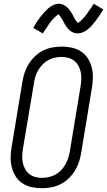

<svg xmlns="http://www.w3.org/2000/svg" viewBox="-20 -990 568 1018"><path d="M202 8Q174 8 147 2Q120 -4 98.5 -18.5Q77 -33 63 -55Q49 -77 42.5 -103Q36 -129 36.5 -157Q37 -185 42 -213L99 -558Q103 -582 111 -606Q119 -630 133 -652Q147 -674 166.5 -692.5Q186 -711 209.5 -722.5Q233 -734 258 -738.5Q283 -743 307 -743Q335 -743 362 -737Q389 -731 410.5 -716.5Q432 -702 446 -680Q460 -658 466.5 -632Q473 -606 472.5 -578Q472 -550 467 -522L410 -177Q406 -153 398 -129Q390 -105 376 -83Q362 -61 342.5 -42.5Q323 -24 299.5 -12.5Q276 -1 251 3.5Q226 8 202 8ZM202 -47Q220 -47 238.5 -51Q257 -55 273.5 -64Q290 -73 303.5 -87Q317 -101 326.5 -117.5Q336 -134 341.5 -151.5Q347 -169 350 -186L407 -531Q410 -550 411 -569Q412 -588 408.5 -606Q405 -624 396.5 -640Q388 -656 374.5 -667Q361 -678 343.5 -683Q326 -688 307 -688Q289 -688 270.5 -684Q252 -680 235.5 -671Q219 -662 205.5 -648Q192 -634 182.5 -617.5Q173 -601 167.5 -583.5Q162 -566 160 -549L102 -204Q99 -185 98 -166Q97 -147 100.5 -129Q104 -111 112.5 -95Q121 -79 134.5 -68Q148 -57 165.5 -52Q183 -47 202 -47ZM392 -813Q382 -813 372.5 -816Q363 -819 355.5 -824.5Q348 -830 341.5 -837Q335 -844 329.5 -852Q324 -860 320.5 -867.5Q317 -875 311.5 -884.5Q306 -894 300.5 -901Q295 -908 291 -914Q289 -914 286 -911.5Q283 -909 279.5 -906.5Q276 -904 272.5 -900.5Q269 -897 267 -895Q265 -893 262.5 -890.5Q260 -888 258 -885.5Q256 -883 254 -880.5Q252 -878 249.5 -875Q247 -872 244.5 -869Q242 -866 240 -862.5Q238 -859 235.5 -855.5Q233 -852 230.5 -848Q228 -844 225 -840Q222 -836 219 -831.5Q216 -827 213.5 -822.5Q211 -818 207 -813L156 -842Q166 -860 176 -875Q186 -890 196 -902.5Q206 -915 214.5 -924.5Q223 -934 235 -945Q247 -956 262 -963Q277 -970 292 -970Q299 -970 305 -968.5Q311 -967 316.5 -964.5Q322 -962 327.5 -958Q333 -954 337.5 -950Q342 -946 346 -941Q350 -936 353.5 -930.5Q357 -925 360.5 -920Q364 -915 366.5 -909.5Q369 -904 372.5 -897.5Q376 -891 379 -885.5Q382 -880 386 -876.5Q390 -873 392 -868Q394 -869 397.5 -871Q401 -873 404 -875.5Q407 -878 411 -882Q415 -886 416.5 -888Q418 -890 420.5 -892Q423 -894 425 -896.5Q427 -899 429 -901.5Q431 -904 433.5 -907Q436 -910 438.5 -913Q441 -916 443 -919.5Q445 -923 447.5 -926.5Q450 -930 452.5 -934Q455 -938 458.5 -942Q462 -946 464.5 -950.5Q467 -955 470 -960Q473 -965 477 -970L528 -940Q517 -922 507 -907Q497 -892 487.5 -880Q478 -868 469.5 -858Q461 -848 448.5 -837Q436 -826 421.5 -819.5Q407 -813 392 -813Z"/></svg>

Font: Iosevka Curly Slab Light
Style: Italic
Weight: 300
Italic angle: -9°
Monospace: yes
Designer: Belleve Invis
Foundry: Belleve Invis
Version: Version 22.1.2; ttfautohint (v1.8.4)